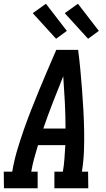

<svg xmlns="http://www.w3.org/2000/svg" viewBox="-42 -1000 562 1020"><path d="M-21 0 -22 -88H23Q32 -143 48 -197.5Q64 -252 83 -306.5Q102 -361 123 -414.5Q144 -468 166 -521.5Q188 -575 211 -628.5Q234 -682 257 -735H373Q380 -682 385 -628.5Q390 -575 394 -521.5Q398 -468 401 -414.5Q404 -361 405 -306.5Q406 -252 404 -197.5Q402 -143 393 -88H426L427 0H247V-88H292Q298 -123 300.5 -158.5Q303 -194 305 -229H160Q149 -194 139.5 -158.5Q130 -123 124 -88H158V0ZM188 -317H306Q306 -387 302.5 -456.5Q299 -526 294 -595Q266 -526 239 -456.5Q212 -387 188 -317ZM426 -794 302 -930 372 -980 483 -836ZM256 -794 132 -930 202 -980 313 -836Z"/></svg>

Font: Iosevka Curly Slab Semibold
Style: Italic
Weight: 600
Italic angle: -9°
Monospace: yes
Designer: Belleve Invis
Foundry: Belleve Invis
Version: Version 22.1.2; ttfautohint (v1.8.4)